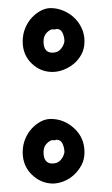

<svg xmlns="http://www.w3.org/2000/svg" viewBox="-20 -467 272 467"><path d="M107.4 -292Q78.1 -292 56.6 -313Q35.2 -334 35.2 -366.2Q35.2 -383.8 41.5 -398.9Q47.9 -414.1 58.1 -424.8Q68.4 -435.5 80.1 -441.4Q91.8 -447.3 103.5 -447.3Q119.1 -447.3 134.3 -440.9Q149.4 -434.6 160.6 -423.8Q171.9 -413.1 178.7 -398.4Q185.5 -383.8 185.5 -366.2Q185.5 -348.6 178.2 -335Q170.9 -321.3 159.7 -312Q148.4 -302.7 134.8 -297.4Q121.1 -292 107.4 -292ZM113.3 -395.5H105.5Q97.7 -392.6 91.8 -385.3Q85.9 -377.9 85.9 -366.2Q85.9 -338.9 107.4 -338.9Q120.1 -338.9 127.4 -347.2Q134.8 -355.5 136.7 -366.2Q136.7 -377 132.3 -386.7Q127.9 -396.5 118.2 -396.5Q116.2 -396.5 115.7 -396Q115.2 -395.5 113.3 -395.5ZM107.4 -20.5Q78.1 -21.5 56.6 -43Q35.2 -64.5 35.2 -96.7Q35.2 -114.3 41.5 -129.4Q47.9 -144.5 58.1 -155.3Q68.4 -166 80.1 -171.9Q91.8 -177.7 103.5 -177.7Q135.7 -177.7 160.6 -154.8Q185.5 -131.8 185.5 -96.7Q185.5 -79.1 178.2 -65.4Q170.9 -51.8 159.7 -41.5Q148.4 -31.2 134.8 -25.9Q121.1 -20.5 107.4 -20.5ZM113.3 -126H105.5Q97.7 -123 91.8 -115.7Q85.9 -108.4 85.9 -96.7Q85.9 -69.3 107.4 -69.3Q120.1 -69.3 127.4 -77.6Q134.8 -85.9 136.7 -96.7Q136.7 -107.4 132.3 -117.2Q127.9 -127 118.2 -127Q116.2 -127 115.7 -126.5Q115.2 -126 113.3 -126Z"/></svg>

Font: Hi Melody Cyrillic
Style: Regular
Weight: 400
Version: Version 0.90 April 10, 2018